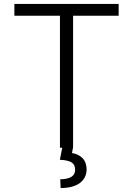

<svg xmlns="http://www.w3.org/2000/svg" viewBox="-20 -747 672 971"><path d="M52.7 -667.5V-727.1H580.1V-667.5H349.6V0H349.1L344.2 26.9Q377 32.2 397.2 52.7Q417.5 73.2 418 109.9Q417.5 153.3 383.8 178.5Q350.1 203.6 286.6 204.1L284.7 159.7Q359.9 158.7 359.9 111.8Q359.9 85.4 341.8 74.2Q323.7 63 282.7 61L294.9 0H283.2V-667.5Z"/></svg>

Font: Interop Light
Style: Regular
Weight: 300
Designer: Rasmus Andersson, Google, Jang Haemin
Foundry: jhaemin
Version: Version 1.007